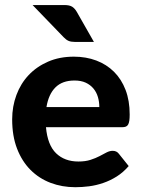

<svg xmlns="http://www.w3.org/2000/svg" viewBox="-20 -754 576 781"><path d="M384 -318.5Q384 -340 378.2 -359.5Q372.5 -379 360 -394Q347.5 -409 328.5 -417.8Q309.5 -426.5 283 -426.5Q233.5 -426.5 205.5 -398.5Q177.5 -370.5 169 -318.5ZM167 -236.5Q173.5 -164 208.2 -130.5Q243 -97 299 -97Q327.5 -97 348.2 -103.8Q369 -110.5 384.8 -118.8Q400.5 -127 413.2 -133.8Q426 -140.5 438.5 -140.5Q454.5 -140.5 463.5 -128.5L503.5 -78.5Q481.5 -53 455 -36.2Q428.5 -19.5 400 -9.8Q371.5 0 342.5 3.8Q313.5 7.5 286.5 7.5Q232.5 7.5 185.8 -10.2Q139 -28 104.2 -62.8Q69.5 -97.5 49.5 -149Q29.5 -200.5 29.5 -268.5Q29.5 -321 46.8 -367.5Q64 -414 96.5 -448.5Q129 -483 175.5 -503.2Q222 -523.5 280.5 -523.5Q330 -523.5 371.8 -507.8Q413.5 -492 443.8 -462Q474 -432 490.8 -388.2Q507.5 -344.5 507.5 -288.5Q507.5 -273 506 -263Q504.5 -253 501 -247Q497.5 -241 491.5 -238.8Q485.5 -236.5 476 -236.5ZM241.5 -733.5Q263 -733.5 273.8 -726.5Q284.5 -719.5 292.5 -705.5L362 -583.5H284Q268.5 -583.5 258.8 -587.8Q249 -592 239 -602.5L112.5 -733.5Z"/></svg>

Font: Lato 2
Style: Regular
Weight: 800
Designer: Lukasz Dziedzic with Adam Twardoch and Botio Nikoltchev
Foundry: tyPoland Lukasz Dziedzic
Version: Version 2.015; 2015-08-06; http://www.latofonts.com/